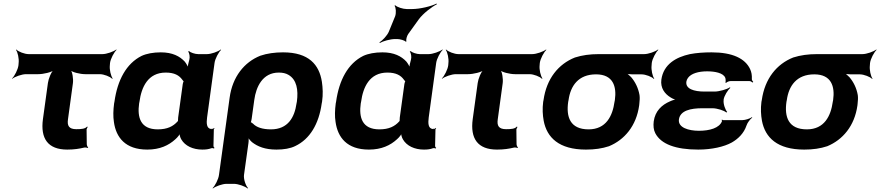

<svg xmlns="http://www.w3.org/2000/svg" viewBox="-20 -833 4960 1082"><path d="M410 -105C368 -105 358 -125 363 -160L391 -365C394 -389 388 -429 377 -441L375 -439C385 -426 431 -415 461 -415H542C566 -415 601 -401 612 -389L615 -391C605 -404 596 -441 599 -465L600 -478C603 -502 623 -539 637 -552L635 -554C620 -542 581 -528 557 -528H142C118 -528 83 -542 72 -554L70 -552C80 -539 88 -502 85 -478L84 -465C81 -441 62 -404 48 -391L49 -389C64 -401 103 -415 127 -415H195C225 -415 272 -426 286 -439L284 -441C269 -429 253 -389 250 -365L222 -162C207 -52 250 10 359 10C398 10 428 5 453 -1C460 -3 471 -1 475 1L477 -2C473 -5 469 -14 469 -21L468 -104C469 -109 473 -115 474 -117L471 -120C460 -107 440 -105 410 -105Z M1171 -107 1173 -104 1170 -106C1143 -109 1143 -140 1147 -171L1189 -478C1192 -502 1212 -539 1226 -552L1224 -554C1209 -542 1170 -528 1146 -528H1097C1079 -528 1053 -537 1045 -545L1040 -542C1048 -535 1051 -510 1047 -497C1043 -482 1036 -458 1039 -446L1043 -447C1040 -457 1030 -475 1021 -486C993 -516 952 -538 886 -538C844 -538 806 -531 778 -518C692 -475 642 -382 625 -260L623 -250C618 -212 617 -177 622 -145C634 -59 686 10 810 10C881 10 931 -14 968 -48C981 -59 995 -77 997 -87H992C990 -77 995 -58 1002 -47C1023 -11 1067 10 1120 10C1141 10 1156 8 1172 2C1176 1 1183 2 1186 4L1189 0C1186 -1 1182 -8 1183 -13L1185 -102C1184 -105 1188 -108 1189 -110L1186 -112C1185 -111 1182 -107 1180 -107ZM1010 -360 984 -171C983 -165 984 -159 983 -153C983 -153 983 -149 984 -149L985 -153C984 -153 981 -149 981 -149C956 -121 923 -104 869 -104C771 -104 753 -172 764 -250L766 -260C777 -341 813 -424 914 -424C963 -424 990 -408 1007 -384C1008 -382 1016 -373 1017 -374L1016 -378C1015 -377 1010 -363 1010 -360Z M1538 10C1579 10 1616 4 1644 -10C1726 -49 1777 -134 1793 -250L1795 -260C1801 -301 1799 -338 1794 -372C1779 -468 1721 -538 1575 -538C1529 -538 1485 -532 1447 -519C1357 -483 1290 -401 1274 -282L1214 153C1211 177 1192 214 1178 227L1180 229C1195 217 1233 203 1257 203H1298C1322 203 1361 217 1375 229L1378 227C1365 214 1352 177 1355 153L1380 -26C1382 -39 1382 -57 1379 -66L1375 -64C1378 -55 1390 -41 1400 -32C1432 -7 1474 10 1538 10ZM1507 -104C1458 -104 1425 -116 1406 -136C1402 -139 1393 -146 1391 -145L1392 -141C1394 -143 1398 -159 1398 -162L1413 -270C1423 -344 1460 -424 1551 -424C1573 -424 1591 -420 1606 -411C1652 -384 1662 -327 1653 -260L1651 -250C1640 -172 1603 -104 1507 -104Z M2420 -107 2422 -104 2419 -106C2392 -109 2392 -140 2396 -171L2438 -478C2441 -502 2461 -539 2475 -552L2473 -554C2458 -542 2419 -528 2395 -528H2346C2328 -528 2302 -537 2294 -545L2289 -542C2297 -535 2300 -510 2296 -497C2292 -482 2285 -458 2288 -446L2292 -447C2289 -457 2279 -475 2270 -486C2242 -516 2201 -538 2135 -538C2093 -538 2055 -531 2027 -518C1941 -475 1891 -382 1874 -260L1872 -250C1867 -212 1866 -177 1871 -146C1883 -59 1935 10 2059 10C2130 10 2180 -14 2217 -48C2230 -59 2244 -77 2246 -87H2241C2239 -77 2244 -58 2251 -47C2272 -11 2316 10 2369 10C2390 10 2405 8 2421 2C2425 1 2432 2 2435 4L2438 0C2435 -1 2431 -8 2432 -13L2434 -102C2433 -105 2437 -108 2438 -110L2435 -112C2434 -111 2431 -107 2429 -107ZM2259 -360 2233 -171C2232 -165 2233 -159 2232 -153C2232 -153 2232 -149 2233 -149L2234 -153C2233 -153 2230 -149 2230 -149C2205 -121 2172 -104 2118 -104C2020 -104 2002 -172 2013 -250L2015 -260C2026 -341 2062 -424 2163 -424C2212 -424 2239 -408 2256 -384C2257 -382 2265 -373 2266 -374L2265 -378C2264 -377 2259 -363 2259 -360ZM2207 -742 2171 -654C2162 -633 2135 -604 2118 -594L2121 -591C2138 -601 2179 -613 2207 -613H2219C2234 -613 2262 -605 2266 -598L2271 -600C2266 -607 2273 -631 2281 -642L2340 -724C2364 -757 2414 -795 2442 -809L2440 -813C2412 -798 2347 -782 2302 -782H2272C2251 -782 2217 -793 2208 -803L2203 -801C2212 -791 2213 -759 2207 -742Z M2832 -105C2790 -105 2780 -125 2785 -160L2813 -365C2816 -389 2810 -429 2799 -441L2797 -439C2807 -426 2853 -415 2883 -415H2964C2988 -415 3023 -401 3034 -389L3037 -391C3027 -404 3018 -441 3021 -465L3022 -478C3025 -502 3045 -539 3059 -552L3057 -554C3042 -542 3003 -528 2979 -528H2564C2540 -528 2505 -542 2494 -554L2492 -552C2502 -539 2510 -502 2507 -478L2506 -465C2503 -441 2484 -404 2470 -391L2471 -389C2486 -401 2525 -415 2549 -415H2617C2647 -415 2694 -426 2708 -439L2706 -441C2691 -429 2675 -389 2672 -365L2644 -162C2629 -52 2672 10 2781 10C2820 10 2850 5 2875 -1C2882 -3 2893 -1 2897 1L2899 -2C2895 -5 2891 -14 2891 -21L2890 -104C2891 -109 2895 -115 2896 -117L2893 -120C2882 -107 2862 -105 2832 -105Z M3652 -464 3653 -478C3656 -502 3676 -539 3690 -552L3688 -554C3673 -542 3634 -528 3610 -528H3354C3304 -528 3261 -522 3220 -509C3127 -472 3060 -390 3043 -269L3041 -259C3036 -220 3038 -185 3044 -152C3062 -58 3130 10 3282 10C3331 10 3373 4 3412 -9C3499 -45 3566 -123 3582 -239L3583 -249C3585 -266 3586 -282 3584 -297C3577 -337 3560 -371 3537 -398C3528 -407 3514 -420 3506 -424L3504 -420C3512 -416 3530 -414 3544 -414H3595C3619 -414 3654 -400 3665 -388L3667 -390C3657 -403 3649 -440 3652 -464ZM3339 -414C3435 -414 3456 -346 3445 -269L3443 -259C3432 -180 3396 -104 3297 -104C3192 -104 3170 -175 3182 -259L3184 -269C3195 -349 3239 -414 3339 -414Z M3919 -96C3860 -96 3800 -114 3806 -160C3813 -210 3872 -223 3938 -223H3995C4021 -223 4062 -210 4073 -199L4078 -202C4068 -213 4055 -247 4058 -269V-272C4061 -293 4082 -327 4096 -338L4093 -341C4078 -330 4033 -317 4007 -317H3950C3891 -317 3842 -332 3848 -373C3849 -380 3852 -387 3857 -394C3875 -419 3916 -431 3965 -431C4009 -431 4056 -422 4067 -395C4070 -389 4070 -372 4068 -367L4072 -366C4075 -370 4087 -376 4096 -376H4204C4211 -376 4217 -371 4220 -368L4225 -371C4222 -375 4216 -382 4217 -388C4218 -409 4215 -427 4207 -444C4179 -503 4109 -538 3990 -538C3946 -538 3905 -535 3868 -528C3790 -511 3719 -471 3707 -384C3701 -337 3726 -304 3759 -284C3769 -277 3787 -270 3797 -269V-273C3787 -274 3769 -268 3756 -262C3709 -242 3672 -207 3664 -149C3661 -124 3663 -101 3673 -82C3705 -21 3787 10 3915 10C3991 10 4061 -6 4104 -30C4139 -50 4172 -81 4187 -126C4192 -142 4208 -162 4219 -170L4218 -173C4207 -165 4180 -156 4163 -156H4054C4052 -156 4051 -158 4050 -159L4046 -157C4047 -156 4049 -153 4049 -151C4035 -111 3978 -96 3919 -96Z M4882 -464 4883 -478C4886 -502 4906 -539 4920 -552L4918 -554C4903 -542 4864 -528 4840 -528H4584C4534 -528 4491 -522 4450 -509C4357 -472 4290 -390 4273 -269L4271 -259C4266 -220 4268 -185 4274 -152C4292 -58 4360 10 4512 10C4561 10 4603 4 4642 -9C4729 -45 4796 -123 4812 -239L4813 -249C4815 -266 4816 -282 4814 -297C4807 -337 4790 -371 4767 -398C4758 -407 4744 -420 4736 -424L4734 -420C4742 -416 4760 -414 4774 -414H4825C4849 -414 4884 -400 4895 -388L4897 -390C4887 -403 4879 -440 4882 -464ZM4569 -414C4665 -414 4686 -346 4675 -269L4673 -259C4662 -180 4626 -104 4527 -104C4422 -104 4400 -175 4412 -259L4414 -269C4425 -349 4469 -414 4569 -414Z"/></svg>

Font: Asimov
Style: EdgeWideIt
Weight: 500
Designer: Google
Version: Version 2.000980: 2014